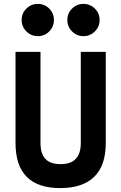

<svg xmlns="http://www.w3.org/2000/svg" viewBox="-20 -961 626 991"><path d="M291 9.8Q60.1 9.8 60.1 -222.7V-693.4H189V-222.7Q189 -168.5 214.1 -141.1Q239.3 -113.8 293 -113.8Q397 -113.8 397 -222.7V-693.4H525.9V-222.7Q525.9 -106.4 466.1 -48.3Q406.2 9.8 291 9.8ZM175.3 -774.4Q140.6 -774.4 116.2 -798.8Q91.8 -823.2 91.8 -857.9Q91.8 -892.6 116.2 -916.7Q140.6 -940.9 175.3 -940.9Q210 -940.9 234.1 -916.7Q258.3 -892.6 258.3 -857.9Q258.3 -823.2 234.1 -798.8Q210 -774.4 175.3 -774.4ZM410.6 -774.4Q376.5 -774.4 352.1 -798.8Q327.6 -823.2 327.6 -857.9Q327.6 -892.6 352.1 -916.7Q376.5 -940.9 410.6 -940.9Q445.3 -940.9 469.7 -916.7Q494.1 -892.6 494.1 -857.9Q494.1 -823.2 469.7 -798.8Q445.3 -774.4 410.6 -774.4Z"/></svg>

Font: Cascadia Code PL
Style: Bold
Weight: 700
Monospace: yes
Designer: Aaron Bell
Foundry: Saja Typeworks
Version: Version 2404.023; ttfautohint (v1.8.4)